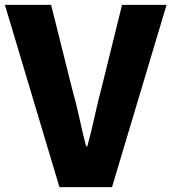

<svg xmlns="http://www.w3.org/2000/svg" viewBox="-29 -765 701 785"><path d="M214 0 -9 -745H180L265 -405Q282 -345 294.5 -287Q307 -229 323 -167H328Q345 -229 357.5 -287Q370 -345 386 -405L470 -745H652L429 0Z"/></svg>

Font: Noto Sans HK Thin Black
Style: Regular
Weight: 900
Version: Version 2.004-H2;hotconv 1.0.118;makeotfexe 2.5.65603